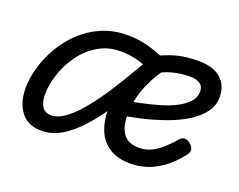

<svg xmlns="http://www.w3.org/2000/svg" viewBox="-91 -681 1074 862"><g transform="rotate(20 446.5 -250.0)"><path d="M37 -140Q37 -187 52 -239Q67 -291 95.5 -340.5Q124 -390 166.5 -430.5Q209 -471 264.5 -495Q320 -519 387 -519Q426 -519 461 -512Q496 -505 533.5 -491Q571 -477 616 -453Q569 -398 538.5 -328Q508 -258 508 -178Q508 -143 518.5 -116Q529 -89 550.5 -75Q572 -61 605 -61Q639 -61 666 -74.5Q693 -88 717.5 -110.5Q742 -133 764 -159Q777 -173 792 -169.5Q807 -166 818 -155Q829 -144 830.5 -132Q832 -120 820 -105Q783 -58 745 -31Q707 -4 669 7.5Q631 19 595 19Q534 19 494.5 -6Q455 -31 436.5 -74.5Q418 -118 418 -171Q418 -228 434.5 -282.5Q451 -337 475.5 -383.5Q500 -430 523 -465L536 -400Q506 -417 468.5 -428.5Q431 -440 382 -440Q322 -440 274.5 -411Q227 -382 194.5 -336.5Q162 -291 145.5 -239.5Q129 -188 129 -142Q129 -117 135.5 -99Q142 -81 154.5 -72Q167 -63 186 -63Q218 -63 253.5 -89Q289 -115 326 -160Q363 -205 401 -263Q439 -321 475 -385L544 -372Q482 -259 429.5 -183.5Q377 -108 332 -64Q287 -20 247.5 -1.5Q208 17 170 17Q103 17 70 -27Q37 -71 37 -140ZM870 -399Q870 -357 845 -324Q820 -291 777.5 -265Q735 -239 681.5 -220Q628 -201 571.5 -188Q515 -175 461 -167L469 -238Q503 -243 544.5 -252Q586 -261 627.5 -272.5Q669 -284 703.5 -301.5Q738 -319 758.5 -341Q779 -363 779 -392Q779 -417 761.5 -428.5Q744 -440 715 -440Q671 -440 630.5 -429.5Q590 -419 552 -394L539 -475Q578 -495 622 -507Q666 -519 726 -519Q798 -519 834 -486Q870 -453 870 -399Z"/></g></svg>

Font: Playwrite AU QLD
Style: Regular
Weight: 400
Designer: Veronika Burian, José Scaglione
Foundry: TypeTogether
Version: Version 1.002